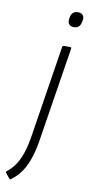

<svg xmlns="http://www.w3.org/2000/svg" viewBox="-150 -691 428 922"><g transform="rotate(10 64.0 -230.5)"><path d="M106 -475Q108 -483 114 -483H144Q152 -483 150 -475L80 -32Q72 24 58.5 66.5Q45 109 24.5 139.5Q4 170 -27 192Q-31 194 -34 190L-54 165Q-57 161 -52 157Q-26 136 -10 111Q6 86 17.5 51Q29 16 37 -36ZM145 -580Q130 -580 122 -588.5Q114 -597 116 -613L117 -621Q122 -654 153 -654Q169 -654 176.5 -645Q184 -636 182 -621L180 -613Q175 -580 145 -580Z"/></g></svg>

Font: Sofia Sans Condensed Light
Style: Italic
Weight: 300
Italic angle: -9°
Version: Version 4.100